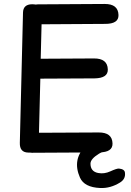

<svg xmlns="http://www.w3.org/2000/svg" viewBox="-20 -755 665 974"><path d="M541 -38.6Q555.7 -2 522.9 8.3Q494.1 17.1 481.9 24.9Q439 51.3 439 75.2Q439 115.2 478 122.6Q508.8 128.4 539.6 114.3Q572.8 99.1 583.5 100.1Q611.8 103 613.8 120.6Q618.2 152.8 588.9 170.9Q540 201.2 487.8 198.7Q407.7 195.3 385.7 146Q345.7 55.2 412.1 -12.2Q443.8 -45.4 490.2 -52.7Q532.7 -59.6 541 -38.6ZM171.9 -732.9 510.7 -734.9Q579.6 -735.4 581.1 -678.7Q582.5 -633.8 513.7 -633.8Q352.1 -632.8 190.9 -631.8L186.5 -457L456.5 -458.5Q525.4 -459 526.9 -402.8Q528.3 -358.4 459.5 -357.4L184.6 -356L177.7 -81.5L480.5 -83Q549.3 -83.5 550.8 -27.3Q552.2 17.6 483.4 18.1L141.6 20Q135.7 20 130.9 19Q127 19 123 19Q79.1 18.1 80.6 -30.8L96.7 -691.4Q97.7 -732.9 142.6 -733.4Q152.8 -733.4 160.6 -731.9Q166 -732.9 171.9 -732.9Z"/></svg>

Font: Comic Relief LRS
Style: Regular
Weight: 400
Designer: Jeff Davis
Foundry: Loudifier
Version: Version 1.0